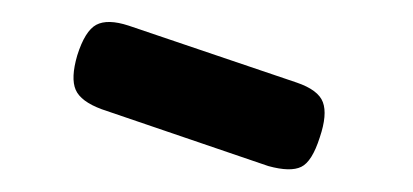

<svg xmlns="http://www.w3.org/2000/svg" viewBox="-20 -695 374 174"><path d="M223.2 -544.5 72.2 -596Q53.2 -603 48.6 -613.6Q44 -624.2 50 -644.8Q57 -667 67.2 -672.5Q77.5 -678 96.5 -671.8L248.8 -620.2Q268.5 -613.5 272.6 -602.4Q276.8 -591.2 269.8 -570.5Q262.8 -548.5 253 -543.8Q243.2 -539 223.2 -544.5Z"/></svg>

Font: Fredoka Light
Style: Regular
Weight: 300
Designer: Ben Nathan
Foundry: Milena B. Brandão, Ben Nathan
Version: Version 2.001